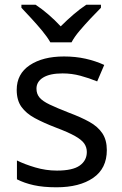

<svg xmlns="http://www.w3.org/2000/svg" viewBox="-20 -786 519 816"><path d="M434 -148Q434 -70 376 -30Q318 10 220 10Q164 10 123.5 1Q83 -8 52 -24V-104Q84 -88 129.5 -74.5Q175 -61 222 -61Q289 -61 319 -82.5Q349 -104 349 -140Q349 -160 338 -176Q327 -192 298.5 -208Q270 -224 217 -244Q165 -264 128 -284Q91 -304 71 -332Q51 -360 51 -404Q51 -472 106.5 -509Q162 -546 252 -546Q301 -546 343.5 -536.5Q386 -527 423 -510L393 -440Q359 -454 322 -464Q285 -474 246 -474Q192 -474 163.5 -456.5Q135 -439 135 -409Q135 -387 148 -371.5Q161 -356 191.5 -341.5Q222 -327 273 -307Q324 -288 360 -268Q396 -248 415 -219.5Q434 -191 434 -148ZM194 -606Q181 -629 159 -655.5Q137 -682 113 -708Q89 -734 71 -753V-766H131Q157 -749 185 -725Q213 -701 238 -674Q265 -701 293 -725Q321 -749 347 -766H409V-753Q390 -734 365.5 -708Q341 -682 318.5 -655.5Q296 -629 284 -606Z"/></svg>

Font: Noto Sans Kawi
Style: Regular
Weight: 400
Designer: Fadhl Haqq
Version: Version 1.000